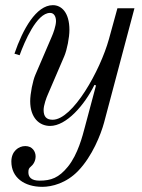

<svg xmlns="http://www.w3.org/2000/svg" viewBox="-20 -476 552 744"><path d="M24 150C24 212 74 248 144 248C181 248 237 234 283 186C338 129 371 44 383 0L501 -444H435L402 -324C368 -202 262 -12 184 -12C160 -12 149 -24 149 -50C149 -68 160 -98 165 -109L229 -258C240 -284 249 -331 249 -360C249 -428 218 -456 185 -456C120 -456 68 -362 36 -268L56 -262C75 -314 122 -426 174 -426C190 -426 197 -411 197 -394C197 -376 186 -346 181 -335L117 -186C107 -163 97 -113 97 -84C97 -20 132 12 174 12C237 12 307 -68 346 -147L352 -145L309 16C300 50 282 122 243 170C208 213 178 224 133 224C101 224 90 210 90 192C90 180 92 176 99 170C109 162 118 148 118 130C118 112 106 90 78 90C52 90 24 110 24 150Z"/></svg>

Font: Old Standard
Style: Italic
Weight: 400
Italic angle: -15.2°
Designer: Alexey Kryukov <alexios@thessalonica.org.ru>
Version: Version 2.0